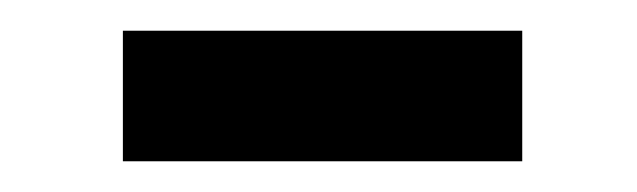

<svg xmlns="http://www.w3.org/2000/svg" viewBox="-20 -335 415 125"><path d="M320 -315V-230H60V-315Z"/></svg>

Font: Bitter
Style: Regular
Weight: 400
Designer: Sol Matas
Foundry: Sol Matas
Version: Version 1.300;PS 001.300;hotconv 1.0.70;makeotf.lib2.5.58329